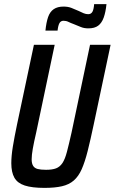

<svg xmlns="http://www.w3.org/2000/svg" viewBox="-20 -906 558 934"><path d="M196 8Q136 8 100.5 -3.5Q65 -15 50 -41.5Q35 -68 35 -112Q35 -147 42.5 -193Q50 -239 63 -301L145 -688H246L156 -261Q145 -214 139.5 -182.5Q134 -151 134 -131Q134 -111 141 -99.5Q148 -88 163 -84Q178 -80 204 -80Q234 -80 252.5 -87Q271 -94 283.5 -112.5Q296 -131 305.5 -167Q315 -203 328 -261L418 -688H518L436 -301Q420 -225 406.5 -171.5Q393 -118 377.5 -83Q362 -48 339 -28Q316 -8 281.5 0Q247 8 196 8ZM201 -757Q205 -797 214 -823Q223 -849 241.5 -861.5Q260 -874 289 -874Q311 -874 327.5 -867.5Q344 -861 362 -853Q376 -846 387 -841.5Q398 -837 409 -837Q423 -837 429.5 -848.5Q436 -860 438 -886H498Q494 -847 484.5 -820.5Q475 -794 457.5 -781Q440 -768 410 -768Q389 -768 373.5 -774.5Q358 -781 338 -789Q324 -794 313 -799.5Q302 -805 289 -805Q276 -805 269.5 -794Q263 -783 260 -757Z"/></svg>

Font: Saira Condensed Medium
Style: Italic
Weight: 500
Width: 3
Italic angle: -12°
Designer: Hector Gatti with collaboration of the Omnibus-Type team
Foundry: Omnibus-Type
Version: Version 1.101